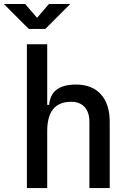

<svg xmlns="http://www.w3.org/2000/svg" viewBox="-55 -958 661 978"><path d="M400.4 0V-336.9Q400.4 -386.2 376 -412.8Q351.6 -439.5 307.6 -439.5Q185.5 -439.5 185.5 -291V0H82V-732.4H185.5V-423.8H195.3Q204.1 -527.3 332 -527.3Q414.1 -527.3 459 -477.5Q503.9 -427.7 503.9 -336.9V0ZM91.8 -810.5 -35.2 -937.5H73.2L133.8 -867.2L194.3 -937.5H302.7L175.8 -810.5Z"/></svg>

Font: CaskaydiaCove NFP
Style: Regular
Weight: 400
Designer: Aaron Bell
Foundry: Saja Typeworks
Version: Version 2111.001; VTT 6.35;Nerd Fonts 3.1.1